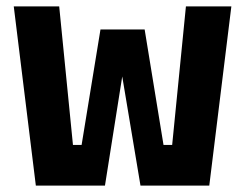

<svg xmlns="http://www.w3.org/2000/svg" viewBox="-20 -580 766 600"><path d="M92 0 23 -560H165L208 -127H235L294 -488H432L491 -127H518L561 -560H703L634 0H419L362 -341L308 0Z"/></svg>

Font: Tektur SemiCondensed SemiBold
Style: Regular
Weight: 600
Width: 4
Designer: Adam Jagosz
Foundry: Adam Jagosz
Version: Version 1.005;gftools[0.9.30]